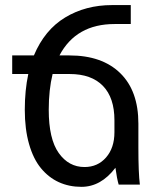

<svg xmlns="http://www.w3.org/2000/svg" viewBox="-20 -723 609 752"><path d="M527.8 0H444.8Q438 -22.5 432.1 -65.9Q375.5 8.8 298.8 8.8Q250.5 8.8 210.4 -9.5Q170.4 -27.8 140.4 -64.2Q110.4 -100.6 93.8 -158.9Q77.1 -217.3 77.1 -293Q77.1 -369.1 90.8 -433.1H27.8V-505.9H112.8Q154.8 -606 235.1 -654.5Q315.4 -703.1 418.9 -703.1H492.2V-628.9H429.2Q277.8 -628.9 212.9 -505.9H252Q379.9 -505.9 450.9 -436.5Q522 -367.2 522 -238.8V-145Q522 -45.9 527.8 0ZM186 -433.1Q170.9 -371.1 170.9 -293Q170.9 -178.7 210 -123.8Q249 -68.8 311 -68.8Q362.8 -68.8 395.5 -106.4Q428.2 -144 428.2 -205.1V-252Q428.2 -340.3 383.1 -386.7Q337.9 -433.1 252.9 -433.1Z"/></svg>

Font: LT Superior Med
Style: Regular
Weight: 500
Designer: Daniel Lyons
Foundry: LyonsType
Version: Version 1.000